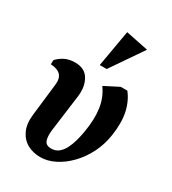

<svg xmlns="http://www.w3.org/2000/svg" viewBox="-176 -804 818 911"><g transform="rotate(30 233.0 -348.0)"><path d="M188.9 12Q148 12 116.4 -5.7Q84.8 -23.5 68.6 -59.2Q52.5 -94.9 59.1 -147.9L79 -319.9Q84 -356.7 67.1 -374.9Q50.3 -393 12.1 -395L13.1 -418Q27.1 -434.5 50.9 -447.2Q74.6 -460 109.1 -460Q161.6 -460 184.2 -421.9Q206.7 -383.7 200 -328.9L173.1 -125.1Q169.1 -89.3 176.9 -69.2Q184.6 -49.1 213 -49.1Q236.1 -49.1 252.7 -62.2Q269.4 -75.4 280.7 -97.7Q292 -120 299.3 -146.6Q306.5 -173.1 310.9 -200Q323.1 -272.3 315.2 -327.9Q307.2 -383.6 275 -428.1L353.1 -468.1H389.1Q420.4 -428.1 431.7 -374.7Q443 -321.4 432 -248.9Q423.7 -193.3 399.6 -145.9Q375.4 -98.5 340.9 -63Q306.4 -27.5 266.8 -7.8Q227.2 12 188.9 12ZM215 -507.9 249.8 -708 372.9 -682.9 252.9 -507.9Z"/></g></svg>

Font: Ancizar Serif Light
Style: Italic
Weight: 300
Italic angle: -4°
Designer: Cesar Puertas, Viviana Monsalve, Julian Moncada, Julian Prieto, Jose Castro, Felipe Aragon, Mariel Hernandez, Sara Alarc
Version: Version 8.100